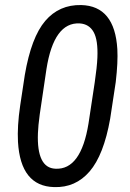

<svg xmlns="http://www.w3.org/2000/svg" viewBox="-20 -741 524 771"><path d="M197.3 10.3Q62.5 6.8 52.2 -171.4Q48.8 -233.9 61 -316.9L79.6 -439.9Q105.5 -591.3 161.6 -657Q217.8 -722.7 306.2 -720.7Q440.9 -717.3 451.2 -543.5Q454.1 -491.7 444.8 -411.6L422.4 -264.2Q396.5 -118.2 339.8 -52.5Q283.2 13.2 197.3 10.3ZM371.1 -509.8Q374 -580.1 356 -612.3Q337.9 -644.5 300.3 -647Q196.3 -652.8 166.5 -463.4L139.6 -281.7Q133.3 -235.4 132.3 -206.1Q127 -66.4 202.6 -63.5Q305.2 -58.1 335.4 -245.1L360.4 -410.2Q369.6 -472.7 371.1 -509.8Z"/></svg>

Font: TypoPRO Roboto
Style: Italic
Weight: 400
Italic angle: -12°
Designer: Google
Version: Version 2.136; 2016